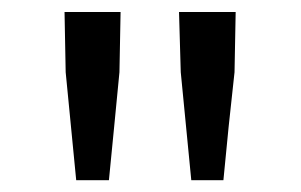

<svg xmlns="http://www.w3.org/2000/svg" viewBox="-20 -773 504 321"><path d="M107.4 -471.7 89.8 -652.3 87.9 -752.9H181.6L179.7 -652.3L170.9 -561.5L162.1 -471.7ZM299.8 -471.7 282.2 -652.3 279.3 -752.9H374L372.1 -652.3L362.3 -561.5L353.5 -471.7Z"/></svg>

Font: Bpmf GenSeki Gothic R
Style: R
Weight: 400
Foundry: But Ko
Version: Version 1.320